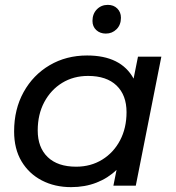

<svg xmlns="http://www.w3.org/2000/svg" viewBox="-20 -763 722 789"><path d="M272 6Q205 6 152 -21.5Q99 -49 68.5 -100Q38 -151 38 -223Q38 -314 77 -384.5Q116 -455 184 -495Q252 -535 338 -535Q477 -535 529 -440L547 -530H643L538 0H446L459 -65Q424 -31 376.5 -12.5Q329 6 272 6ZM293 -78Q353 -78 400 -107Q447 -136 473.5 -186.5Q500 -237 500 -302Q500 -372 459 -411.5Q418 -451 342 -451Q282 -451 235.5 -422.5Q189 -394 162 -343.5Q135 -293 135 -227Q135 -157 176 -117.5Q217 -78 293 -78ZM415 -625Q391 -625 375.5 -639.5Q360 -654 360 -677Q360 -706 378 -724.5Q396 -743 423 -743Q447 -743 462 -728Q477 -713 477 -690Q477 -661 459 -643Q441 -625 415 -625Z"/></svg>

Font: Montserrat Medium
Style: Italic
Weight: 500
Italic angle: -11.3°
Designer: Julieta Ulanovsky
Foundry: Julieta Ulanovsky
Version: Version 9.000; ttfautohint (v1.8.4.7-5d5b)